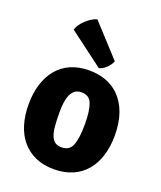

<svg xmlns="http://www.w3.org/2000/svg" viewBox="-144 -861 810 967"><g transform="rotate(20 261.0 -377.5)"><path d="M420 -455Q492 -383 492 -249Q492 -189 476.5 -140Q461 -91 431.5 -56.5Q402 -22 359 -3.5Q316 15 260 15Q204 15 161.5 -4Q119 -23 89.5 -57.5Q60 -92 45 -141Q30 -190 30 -249Q30 -309 45 -357.5Q60 -406 89 -441Q118 -476 161 -495Q204 -514 260 -514Q359 -514 420 -455ZM261 -397Q239 -397 225.5 -386.5Q212 -376 204 -358Q196 -340 193 -316.5Q190 -293 190 -266Q190 -224 192.5 -193.5Q195 -163 202.5 -142.5Q210 -122 223.5 -112Q237 -102 259 -102Q303 -102 317 -140.5Q331 -179 331 -250Q331 -322 317 -359.5Q303 -397 261 -397ZM209 -770 364 -601Q356 -580 338 -563Q320 -546 300 -541L115 -680Q123 -708 151.5 -734.5Q180 -761 209 -770Z"/></g></svg>

Font: Signika
Style: Bold
Weight: 700
Designer: Anna Giedrys
Foundry: Anna Giedrys
Version: Version 1.001